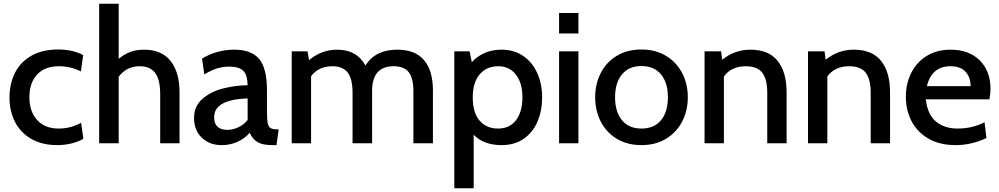

<svg xmlns="http://www.w3.org/2000/svg" viewBox="-20 -770 5372 1032"><path d="M31 -245Q31 -319 60 -377.5Q89 -436 148 -470Q207 -504 293 -504Q370 -504 427 -474L415 -386Q359 -414 297 -414Q221 -414 179.5 -369.5Q138 -325 138 -247Q138 -171 179.5 -125Q221 -79 296 -79Q359 -79 416 -110L428 -24Q404 -9 366 0.5Q328 10 288 10Q206 10 148 -23.5Q90 -57 60.5 -115Q31 -173 31 -245Z M945 -275V0H841V-265Q841 -342 814 -378Q787 -414 730 -414Q661 -414 618 -358V0H513V-750H618V-454Q647 -478 679.5 -490.5Q712 -503 755 -503Q849 -503 897 -442Q945 -381 945 -275Z M1023 -135Q1023 -200 1068.5 -239Q1114 -278 1179 -294.5Q1244 -311 1311 -312Q1310 -369 1286.5 -390.5Q1263 -412 1211 -412Q1179 -412 1147.5 -402.5Q1116 -393 1078 -370L1066 -455Q1103 -478 1147.5 -490.5Q1192 -503 1239 -503Q1331 -503 1373 -453Q1415 -403 1415 -283V-168Q1415 -129 1418.5 -110Q1422 -91 1432.5 -83Q1443 -75 1466 -75H1478L1466 10H1443Q1391 10 1364.5 -6Q1338 -22 1322 -56Q1295 -25 1256 -7.5Q1217 10 1171 10Q1106 10 1064.5 -30Q1023 -70 1023 -135ZM1311 -125V-241Q1131 -235 1131 -140Q1131 -72 1203 -72Q1232 -72 1261.5 -86Q1291 -100 1311 -125Z M2307 -284V0H2202V-280Q2202 -350 2177 -382Q2152 -414 2096 -414Q1980 -414 1980 -281V0H1875V-270Q1875 -348 1848 -381Q1821 -414 1768 -414Q1691 -414 1652 -360V0H1548V-494H1633L1641 -447Q1709 -503 1792 -503Q1898 -503 1944 -418Q1998 -503 2115 -503Q2211 -503 2259 -447Q2307 -391 2307 -284Z M2894 -247Q2894 -175 2869 -116.5Q2844 -58 2795 -24Q2746 10 2676 10Q2579 10 2526 -46V242H2422V-494H2504L2516 -436Q2578 -503 2676 -503Q2743 -503 2792.5 -469Q2842 -435 2868 -376.5Q2894 -318 2894 -247ZM2788 -247Q2788 -324 2753 -369Q2718 -414 2658 -414Q2595 -414 2558 -370Q2521 -326 2521 -247Q2521 -165 2557.5 -122Q2594 -79 2658 -79Q2719 -79 2753.5 -124Q2788 -169 2788 -247Z M2985 -700H3089V-590H2985ZM2985 -494H3089V0H2985Z M3179 -247Q3179 -318 3208.5 -376.5Q3238 -435 3294.5 -469.5Q3351 -504 3428 -504Q3504 -504 3560.5 -469.5Q3617 -435 3647 -376.5Q3677 -318 3677 -247Q3677 -176 3647 -117.5Q3617 -59 3560.5 -24.5Q3504 10 3428 10Q3351 10 3294.5 -24.5Q3238 -59 3208.5 -117.5Q3179 -176 3179 -247ZM3570 -247Q3570 -325 3533 -370Q3496 -415 3428 -415Q3360 -415 3323 -370Q3286 -325 3286 -247Q3286 -169 3323 -124Q3360 -79 3428 -79Q3496 -79 3533 -124Q3570 -169 3570 -247Z M4208 -274V0H4104V-270Q4104 -345 4077 -379.5Q4050 -414 3988 -414Q3950 -414 3920 -400Q3890 -386 3871 -359V0H3767V-494H3856L3862 -449Q3929 -503 4013 -503Q4112 -503 4160 -442.5Q4208 -382 4208 -274Z M4764 -274V0H4660V-270Q4660 -345 4633 -379.5Q4606 -414 4544 -414Q4506 -414 4476 -400Q4446 -386 4427 -359V0H4323V-494H4412L4418 -449Q4485 -503 4569 -503Q4668 -503 4716 -442.5Q4764 -382 4764 -274Z M4849 -251Q4849 -320 4877.5 -377.5Q4906 -435 4960.5 -469Q5015 -503 5090 -503Q5188 -503 5246 -445.5Q5304 -388 5304 -292Q5304 -266 5298 -236H4956Q4966 -153 5011.5 -116Q5057 -79 5127 -79Q5206 -79 5272 -113L5282 -28Q5202 10 5116 10Q5031 10 4970.5 -25Q4910 -60 4879.5 -119Q4849 -178 4849 -251ZM5197 -307Q5197 -354 5170 -384Q5143 -414 5089 -414Q4988 -414 4962 -307Z"/></svg>

Font: Cabin Medium
Style: Regular
Weight: 500
Designer: Pablo Impallari
Foundry: Pablo Impallari. http://www.impallari.com Igino Marini. http://www.ikern.com
Version: Version 2.200